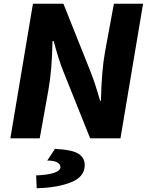

<svg xmlns="http://www.w3.org/2000/svg" viewBox="-20 -735 780 1020"><path d="M155 -715H317L461 -354Q484 -297 512 -199H516Q520 -362 538 -460L585 -715H740L620 0H459L314 -362Q292 -417 265 -517H259Q256 -359 237 -256L191 0H35ZM301 152Q301 138 284.5 128Q268 118 231 118L272 56Q361 60 395.5 81Q430 102 430 142Q430 204 358.5 233Q287 262 175 265L172 197Q301 191 301 152Z"/></svg>

Font: Nebula Sans Bold
Style: Regular
Weight: 700
Italic angle: -9°
Designer: Paul D. Hunt for Adobe (as Source Sans)
Foundry: Nebula Entertainment & Broadcasting LLC
Version: Version 1.010